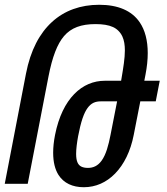

<svg xmlns="http://www.w3.org/2000/svg" viewBox="-69 -762 691 796"><path d="M278.3 14.2C327.6 14.2 372.1 -5.4 408.2 -42.5C445.3 -80.6 472.2 -134.8 485.4 -202.6L512.7 -341.8H576.7L593.3 -427.2H529.3L534.2 -452.6C540.5 -484.9 543.5 -514.6 543.5 -542C543.5 -594.2 532.2 -637.2 510.3 -669.4C477.1 -718.3 419.4 -742.2 342.3 -742.2C265.1 -742.2 198.2 -718.3 146.5 -670.9C95.7 -624.5 57.6 -554.7 38.6 -456.1L-49.3 0H45.9L131.8 -443.8C147.9 -526.9 168.5 -579.6 196.3 -612.3C226.1 -647 267.6 -662.1 327.1 -662.1C357.4 -662.1 381.3 -658.2 399.4 -649.9C416.5 -642.1 430.2 -628.4 438.5 -610.4C445.8 -594.2 448.7 -575.2 448.7 -553.2C448.7 -520.5 442.4 -481.9 435.1 -439L433.1 -427.2H365.7C318.8 -427.2 274.9 -409.2 238.8 -372.1C202.6 -335 174.3 -278.8 159.2 -202.6C153.8 -175.3 151.4 -150.4 151.4 -128.9C151.4 -89.8 159.2 -59.6 173.3 -37.1C195.3 -2.4 232.4 14.2 278.3 14.2ZM295.4 -65.9C284.2 -65.9 274.4 -67.9 267.1 -71.8C254.9 -78.6 246.6 -92.3 246.6 -124C246.6 -163.1 259.8 -231 272.9 -270.5C280.3 -292 286.6 -303.7 293.5 -313.5C309.1 -335.4 326.7 -341.8 349.1 -341.8H416.5L389.2 -202.6C380.9 -160.2 370.6 -121.1 352.1 -95.7C336.4 -74.2 317.4 -65.9 295.4 -65.9Z"/></svg>

Font: Hack
Style: Oblique
Weight: 400
Italic angle: -12°
Monospace: yes
Designer: Christopher Simpkins
Foundry: Christopher Simpkins
Version: Version 2.010